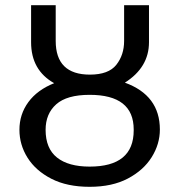

<svg xmlns="http://www.w3.org/2000/svg" viewBox="-20 -709 692 741"><path d="M326 12Q239 12 178.5 -19Q118 -50 86.5 -100Q55 -150 55 -208Q55 -268 89.5 -315Q124 -362 189 -388Q100 -438 100 -546V-689H195V-551Q195 -421 327 -421Q399 -421 429 -459Q459 -497 459 -551V-689H555V-546Q555 -449 462 -390Q597 -341 597 -209Q597 -153 565.5 -102.5Q534 -52 473.5 -20Q413 12 326 12ZM326 -66Q496 -66 496 -206V-209Q496 -343 326 -343Q238 -343 197 -306.5Q156 -270 156 -208Q156 -136 200 -101Q244 -66 326 -66Z"/></svg>

Font: Trujillo
Style: Regular
Weight: 400
Designer: Fira Sans original fonts by bBox Type GmbH, Carrois Corporate GbR, & Edenspiekermann AG / Changes by Cristiano Sobral
Foundry: Fira Sans original fonts by bBox Type GmbH, Carrois Corporate GbR, & Edenspiekermann AG / Changes by Cristiano Sobral
Version: Version 4.301;October 17, 2021;FontCreator 14.0.0.2814 64-bi